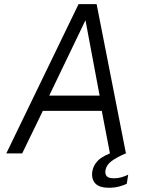

<svg xmlns="http://www.w3.org/2000/svg" viewBox="-20 -743 714 930"><path d="M10.5 0 360.5 -723H448L590 0H512.5L473 -206H187.5L87.5 0ZM218.5 -280H462.5L394 -645ZM507 166.5Q461 166.5 441.5 145.2Q422 124 427 88Q431.5 58 455.2 34Q479 10 538 -9L593.5 -2Q543 19.5 518.8 38.5Q494.5 57.5 490.5 83Q488.5 101.5 497.5 111Q506.5 120.5 531 120.5Q553.5 120.5 572.2 114.5Q591 108.5 601 103L594 147Q581.5 154 557.8 160.2Q534 166.5 507 166.5Z"/></svg>

Font: Public Sans Light
Style: Italic
Weight: 300
Italic angle: -8°
Designer: The Public Sans project authors (U.S. Web Design System). Libre Franklin designed by Pablo Impallari and Rodrigo Fuenzal
Version: Version 1.007; ttfautohint (v1.8.1) -l 8 -r 50 -G 200 -x 14 